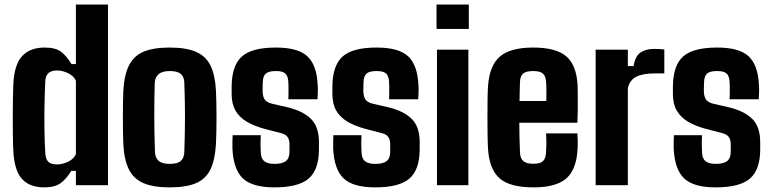

<svg xmlns="http://www.w3.org/2000/svg" viewBox="-20 -820 3414 850"><path d="M175.5 9.5Q111 9.5 77 -28.2Q43 -66 39 -153Q37.5 -180.5 37 -220Q36.5 -259.5 36.5 -302Q36.5 -344.5 37.2 -383Q38 -421.5 39 -447Q43 -534.5 78.2 -572Q113.5 -609.5 177.5 -609.5Q226 -609.5 250.5 -590.8Q275 -572 296.5 -536.5H316V-800H458V0H316V-63.5H295.5Q274.5 -28.5 248.8 -9.5Q223 9.5 175.5 9.5ZM233 -92Q256.5 -92 281.5 -104Q306.5 -116 316 -137.5V-462.5Q306.5 -484 281.5 -496Q256.5 -508 233 -508Q207 -508 194.5 -496.5Q182 -485 180.5 -462.5Q178 -410.5 177 -354.5Q176 -298.5 176.8 -244Q177.5 -189.5 180.5 -141.5Q182 -115.5 193.8 -103.8Q205.5 -92 233 -92Z M731.5 9.5Q658.5 9.5 614.8 -9.5Q571 -28.5 550.2 -70.8Q529.5 -113 526 -182Q525 -203 524.5 -234Q524 -265 524 -299.8Q524 -334.5 524.5 -366Q525 -397.5 526 -418.5Q530 -488.5 551 -530.5Q572 -572.5 615.5 -591Q659 -609.5 731.5 -609.5Q805.5 -609.5 849 -590Q892.5 -570.5 912.5 -528.5Q932.5 -486.5 936 -418.5Q937 -397.5 937.8 -366Q938.5 -334.5 938.5 -300.2Q938.5 -266 937.8 -234.8Q937 -203.5 936 -182Q932 -113 912 -70.8Q892 -28.5 848.5 -9.5Q805 9.5 731.5 9.5ZM731.5 -94.5Q766.5 -94.5 781 -108Q795.5 -121.5 796 -147.5Q797.5 -191.5 798.2 -229.8Q799 -268 799 -303.8Q799 -339.5 798.2 -376Q797.5 -412.5 796 -453.5Q795.5 -479 780.8 -492.2Q766 -505.5 731.5 -505.5Q697.5 -505.5 681.8 -491.2Q666 -477 665 -453Q664 -421 663.5 -384.2Q663 -347.5 663 -308Q663 -268.5 663.8 -228.2Q664.5 -188 666 -147.5Q667 -121.5 682.2 -108Q697.5 -94.5 731.5 -94.5Z M1195 9.5Q1097 9.5 1055.2 -30.2Q1013.5 -70 1009 -161Q1008.5 -180 1009 -197Q1009.5 -214 1010 -221.5H1134.5Q1133 -192.5 1133.5 -175.5Q1134 -158.5 1134.5 -145.5Q1135.5 -117.5 1150.5 -106Q1165.5 -94.5 1195 -94.5Q1229.5 -94.5 1245.2 -106.5Q1261 -118.5 1261.5 -146.5Q1261.5 -159.5 1261.5 -162.8Q1261.5 -166 1261.5 -168.8Q1261.5 -171.5 1261.5 -184Q1261 -202 1252.8 -213.8Q1244.5 -225.5 1223 -231L1151.5 -249.5Q1104.5 -262 1072 -281.5Q1039.5 -301 1022.5 -330.5Q1005.5 -360 1005.5 -404Q1005.5 -413 1005.5 -420.8Q1005.5 -428.5 1005.5 -436Q1006 -529 1050 -569.2Q1094 -609.5 1201.5 -609.5Q1299 -609.5 1340.8 -570.8Q1382.5 -532 1386.5 -442.5Q1387.5 -431.5 1387 -409.8Q1386.5 -388 1385.5 -380.5H1256.5Q1257 -391.5 1257.2 -406.5Q1257.5 -421.5 1257.2 -435.8Q1257 -450 1256.5 -458Q1255 -483.5 1243.2 -494.5Q1231.5 -505.5 1201.5 -505.5Q1169.5 -505.5 1157 -494.5Q1144.5 -483.5 1143.5 -458Q1143.5 -455 1143 -446.5Q1142.5 -438 1142.5 -416.5Q1143 -393.5 1151.5 -380Q1160 -366.5 1185.5 -360.5L1249 -346Q1320.5 -329.5 1356.2 -294.2Q1392 -259 1392 -191Q1392 -182.5 1392 -174.2Q1392 -166 1392 -157.5Q1391.5 -68 1346.2 -29.2Q1301 9.5 1195 9.5Z M1641 9.5Q1543 9.5 1501.2 -30.2Q1459.5 -70 1455 -161Q1454.5 -180 1455 -197Q1455.5 -214 1456 -221.5H1580.5Q1579 -192.5 1579.5 -175.5Q1580 -158.5 1580.5 -145.5Q1581.5 -117.5 1596.5 -106Q1611.5 -94.5 1641 -94.5Q1675.5 -94.5 1691.2 -106.5Q1707 -118.5 1707.5 -146.5Q1707.5 -159.5 1707.5 -162.8Q1707.5 -166 1707.5 -168.8Q1707.5 -171.5 1707.5 -184Q1707 -202 1698.8 -213.8Q1690.5 -225.5 1669 -231L1597.5 -249.5Q1550.5 -262 1518 -281.5Q1485.5 -301 1468.5 -330.5Q1451.5 -360 1451.5 -404Q1451.5 -413 1451.5 -420.8Q1451.5 -428.5 1451.5 -436Q1452 -529 1496 -569.2Q1540 -609.5 1647.5 -609.5Q1745 -609.5 1786.8 -570.8Q1828.5 -532 1832.5 -442.5Q1833.5 -431.5 1833 -409.8Q1832.5 -388 1831.5 -380.5H1702.5Q1703 -391.5 1703.2 -406.5Q1703.5 -421.5 1703.2 -435.8Q1703 -450 1702.5 -458Q1701 -483.5 1689.2 -494.5Q1677.5 -505.5 1647.5 -505.5Q1615.5 -505.5 1603 -494.5Q1590.5 -483.5 1589.5 -458Q1589.5 -455 1589 -446.5Q1588.5 -438 1588.5 -416.5Q1589 -393.5 1597.5 -380Q1606 -366.5 1631.5 -360.5L1695 -346Q1766.5 -329.5 1802.2 -294.2Q1838 -259 1838 -191Q1838 -182.5 1838 -174.2Q1838 -166 1838 -157.5Q1837.5 -68 1792.2 -29.2Q1747 9.5 1641 9.5Z M1912.5 -692V-800H2055.5V-692ZM1914.5 0V-600H2053.5V0Z M2342.5 9.5Q2236.5 9.5 2191.2 -31Q2146 -71.5 2140.5 -161Q2139 -186.5 2138.5 -224.5Q2138 -262.5 2138 -304Q2138 -345.5 2138.5 -381.2Q2139 -417 2140.5 -437Q2146.5 -530 2193.2 -569.8Q2240 -609.5 2340.5 -609.5Q2441.5 -609.5 2487 -570.5Q2532.5 -531.5 2537 -442.5Q2537.5 -430.5 2537.8 -402.2Q2538 -374 2537.8 -340Q2537.5 -306 2536 -276.5H2279Q2279 -245.5 2279.8 -213.2Q2280.5 -181 2282 -145.5Q2283 -118.5 2296.8 -106.8Q2310.5 -95 2342 -95Q2372 -95 2384 -106.8Q2396 -118.5 2397.5 -146.5Q2398.5 -161.5 2398.8 -181.2Q2399 -201 2397.5 -229.5H2536Q2537 -222 2537.5 -199.8Q2538 -177.5 2537 -161Q2532.5 -70 2487.2 -30.2Q2442 9.5 2342.5 9.5ZM2280 -373H2398.5Q2399 -392 2399 -409.5Q2399 -427 2398.5 -440Q2398 -453 2397.5 -458Q2396 -483.5 2383.2 -494.5Q2370.5 -505.5 2340.5 -505.5Q2308.5 -505.5 2295.8 -494.2Q2283 -483 2282 -458Q2281.5 -436 2280.8 -414.8Q2280 -393.5 2280 -373Z M2617 0V-600H2759.5V-527.5H2785Q2791.5 -570.5 2815 -587Q2838.5 -603.5 2876 -603.5Q2888.5 -603.5 2901 -602.8Q2913.5 -602 2921 -601V-495H2877.5Q2826 -495 2796.8 -480.2Q2767.5 -465.5 2759.5 -429.5V0Z M3148.5 9.5Q3050.5 9.5 3008.8 -30.2Q2967 -70 2962.5 -161Q2962 -180 2962.5 -197Q2963 -214 2963.5 -221.5H3088Q3086.5 -192.5 3087 -175.5Q3087.5 -158.5 3088 -145.5Q3089 -117.5 3104 -106Q3119 -94.5 3148.5 -94.5Q3183 -94.5 3198.8 -106.5Q3214.5 -118.5 3215 -146.5Q3215 -159.5 3215 -162.8Q3215 -166 3215 -168.8Q3215 -171.5 3215 -184Q3214.5 -202 3206.2 -213.8Q3198 -225.5 3176.5 -231L3105 -249.5Q3058 -262 3025.5 -281.5Q2993 -301 2976 -330.5Q2959 -360 2959 -404Q2959 -413 2959 -420.8Q2959 -428.5 2959 -436Q2959.5 -529 3003.5 -569.2Q3047.5 -609.5 3155 -609.5Q3252.5 -609.5 3294.2 -570.8Q3336 -532 3340 -442.5Q3341 -431.5 3340.5 -409.8Q3340 -388 3339 -380.5H3210Q3210.5 -391.5 3210.8 -406.5Q3211 -421.5 3210.8 -435.8Q3210.5 -450 3210 -458Q3208.5 -483.5 3196.8 -494.5Q3185 -505.5 3155 -505.5Q3123 -505.5 3110.5 -494.5Q3098 -483.5 3097 -458Q3097 -455 3096.5 -446.5Q3096 -438 3096 -416.5Q3096.5 -393.5 3105 -380Q3113.5 -366.5 3139 -360.5L3202.5 -346Q3274 -329.5 3309.8 -294.2Q3345.5 -259 3345.5 -191Q3345.5 -182.5 3345.5 -174.2Q3345.5 -166 3345.5 -157.5Q3345 -68 3299.8 -29.2Q3254.5 9.5 3148.5 9.5Z"/></svg>

Font: Big Shoulders Thin ExtraBold
Style: Regular
Weight: 800
Version: Version 2.002